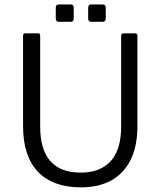

<svg xmlns="http://www.w3.org/2000/svg" viewBox="-20 -814 708 847"><path d="M336.8 12.5Q213.3 12.5 147.5 -56.2Q81.7 -124.8 81.7 -258.2V-656.5Q81.7 -666.8 90.3 -667H149.7Q157.2 -667 157.2 -656.2V-256.8Q157.2 -153.7 202.3 -103.1Q247.5 -52.5 335 -52.5Q422.2 -52.5 468.3 -103.1Q514.5 -153.7 514.5 -256.8V-656.2Q514.5 -667 526.7 -667H575.3Q586 -667 586.2 -656.2V-258.2Q586.2 -168.5 556 -108.3Q525.8 -48.2 470.4 -17.8Q415 12.5 336.8 12.5ZM369 -732.7V-780.2Q369.2 -794.3 382.2 -794.3H432.5Q446.7 -794.5 446.5 -779.2V-733.5Q446.5 -717.7 433.5 -717.7H382.2Q369 -717.7 369 -732.7ZM226 -732.8V-779.3Q226 -794.3 238.8 -794.3H292.5Q305.2 -794.3 305.2 -779.2V-732.8Q305.2 -717.7 292.5 -717.7H239.8Q226 -717.7 226 -732.8Z"/></svg>

Font: Vivano Light
Style: Regular
Weight: 300
Designer: Joe Prince, Josias Burgherr
Version: Version 2.064;September 19, 2022;FontCreator 14.0.0.2877 64-